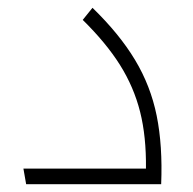

<svg xmlns="http://www.w3.org/2000/svg" viewBox="-20 -472 494 492"><path d="M47 0 40 -40H354Q355 -122 339 -185.5Q323 -249 287.5 -305.5Q252 -362 192 -421L217 -452Q286 -385 326 -318.5Q366 -252 381.5 -175.5Q397 -99 393 0Z"/></svg>

Font: Readex Pro Light
Style: Regular
Weight: 300
Designer: Bonnie Shaver-Troup, Thomas Jockin
Foundry: Lexend
Version: Version 1.200; ttfautohint (v1.8.3)